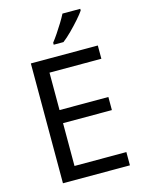

<svg xmlns="http://www.w3.org/2000/svg" viewBox="-137 -1024 830 1105"><g transform="rotate(-15 278.0 -472.0)"><path d="M496 0H97V-714H496V-635H187V-412H478V-334H187V-79H496ZM453 -934Q441 -916 416 -887.5Q391 -859 362.5 -830.5Q334 -802 310 -784H252V-796Q267 -815 284.5 -841Q302 -867 319 -894.5Q336 -922 347 -944H453Z"/></g></svg>

Font: Noto Sans Khojki
Style: Regular
Weight: 400
Designer: Monotype Design Team
Foundry: Monotype Imaging Inc.
Version: Version 2.003; ttfautohint (v1.8.4.7-5d5b)